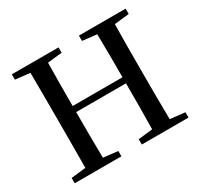

<svg xmlns="http://www.w3.org/2000/svg" viewBox="-154 -931 1172 1125"><g transform="rotate(-30 432.5 -368.5)"><path d="M818 -701V-737H502V-701L599 -690C601 -593 601 -495 601 -398H264C264 -497 264 -595 266 -690L364 -701V-737H48V-701L147 -690C148 -591 148 -492 148 -394V-343C148 -243 148 -144 147 -47L48 -36V0H364V-36L266 -47C264 -144 264 -243 264 -357H601C601 -242 601 -142 599 -47L502 -36V0H818V-36L718 -47C716 -146 716 -245 716 -343V-394C716 -495 716 -593 718 -690Z"/></g></svg>

Font: Source Han Serif CN SemiBold
Style: Regular
Weight: 600
Designer: Ryoko NISHIZUKA 西塚涼子 (kana & ideographs); Frank Grießhammer (Latin, Greek & Cyrillic); Wenlong ZHANG 张文龙 (bopomofo); San
Foundry: Adobe Systems Incorporated
Version: Version 1.000;PS 1;hotconv 16.6.53;makeotf.lib2.5.65590